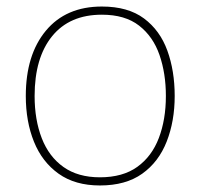

<svg xmlns="http://www.w3.org/2000/svg" viewBox="-20 -558 615 588"><path d="M515 -264Q515 -187 490.5 -124.5Q466 -62 415.5 -26Q365 10 286 10Q210 10 159.5 -26Q109 -62 84 -124Q59 -186 59 -264Q59 -390 120.5 -464Q182 -538 292 -538Q372 -538 421 -501.5Q470 -465 492.5 -403Q515 -341 515 -264ZM86 -264Q86 -191 108 -134.5Q130 -78 174.5 -46.5Q219 -15 286 -15Q356 -15 400.5 -47Q445 -79 466.5 -135.5Q488 -192 488 -264Q488 -333 468.5 -389.5Q449 -446 406 -479.5Q363 -513 292 -513Q193 -513 139.5 -447Q86 -381 86 -264Z"/></svg>

Font: Noto Sans Devanagari Thin
Style: Regular
Weight: 100
Designer: Jelle Bosma - Monotype Design Team
Foundry: Monotype Imaging Inc.
Version: Version 2.004; ttfautohint (v1.8.4.7-5d5b)